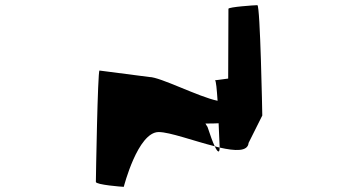

<svg xmlns="http://www.w3.org/2000/svg" viewBox="-20 -723 1321 743"><path d="M351 -19C351 -8 452 0 459 0C459 0 513 -212 594 -212C637 -212 731 -177 811 -157C803 -173 794 -199 783 -232C780 -236 778 -240 775 -245C795 -245 811 -245 826 -246C828 -196 830 -154 830 -154V-152C891 -138 939 -136 942 -170L995 -276C995 -284 987 -703 976 -703C966 -703 864 -696 864 -689L863 -419C838 -415 806 -412 812 -412C816 -412 819 -377 822 -333C749 -348 600 -425 558 -425L365 -450C358 -450 351 -30 351 -19ZM811 -157C822 -133 830 -129 830 -152C824 -153 817 -155 811 -157Z"/></svg>

Font: Ampere
Style: Regular
Weight: 400
Version: Version 1